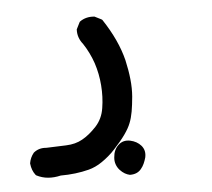

<svg xmlns="http://www.w3.org/2000/svg" viewBox="-40 -148 580 526"><g transform="rotate(-5 250.0 115.5)"><path d="M107.9 321.3Q89.4 325.7 72.8 324.2Q56.2 322.8 41 314.9L40 314L39.1 313Q29.3 300.3 27.3 281.7V281.2V280.3Q29.8 265.1 39.6 252.9L40 252.4Q54.7 240.2 75.2 242.2L129.9 240.2Q155.8 239.3 174.8 228.5Q194.3 217.8 213.9 196.8Q232.9 176.3 237.3 147Q242.2 116.7 239.7 84.7Q237.3 52.7 227.5 22.9Q217.3 -6.8 200.2 -32.7Q185.5 -50.8 186.5 -72.8V-73.7L187 -74.7L195.8 -92.3L196.8 -93.8L197.8 -94.7Q206.1 -100.6 215.8 -103Q225.6 -105.5 236.8 -104.5H237.8L238.8 -104L256.3 -95.2L257.8 -94.2L258.8 -93.3Q298.3 -33.7 312 22Q318.4 49.8 321 75Q323.7 100.1 321.8 123Q319.8 145.5 316.7 163.6Q313.5 181.6 308.1 194.8Q297.9 221.7 260.7 261.7Q251.5 272 241.9 280Q232.4 288.1 223.1 294.4Q213.9 300.8 204.3 305.2Q194.8 309.6 185.5 312Q149.4 321.3 107.9 321.3ZM296.9 335.9Q290 334.5 283.2 330.6Q276.4 326.7 270 319.8Q263.7 313 260.5 304Q257.3 294.9 258.3 284.7Q259.8 263.7 272.9 251.5Q286.1 238.8 305.7 242.7Q324.2 246.6 335.4 259.3Q347.2 272.9 342.8 292.5Q340.3 301.3 336.9 308.8Q333.5 316.4 328.1 322.8Q317.4 335.9 297.9 335.9H297.4Z"/></g></svg>

Font: NaikaiFont
Style: SemiBold
Weight: 600
Version: Version 1.89